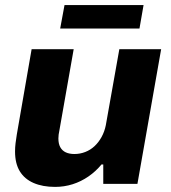

<svg xmlns="http://www.w3.org/2000/svg" viewBox="-20 -720 669 753"><path d="M196 13Q147 13 111.5 -2.5Q76 -18 57.5 -48.5Q39 -79 39 -126Q39 -142 41 -158.5Q43 -175 46 -193L104 -527H269L213 -209Q211 -200 210 -192Q209 -184 209 -177Q209 -156 216.5 -142.5Q224 -129 238 -122.5Q252 -116 272 -116Q294 -116 314.5 -124Q335 -132 351 -147Q367 -162 378.5 -183Q390 -204 395 -229L448 -527H612L519 1H385V-75H378Q356 -48 327 -28Q298 -8 265 2.5Q232 13 196 13ZM216 -608 233 -700H543L527 -608Z"/></svg>

Font: Archivo SemiBold ExtraBold
Style: Italic
Weight: 800
Italic angle: -10°
Version: Version 2.001